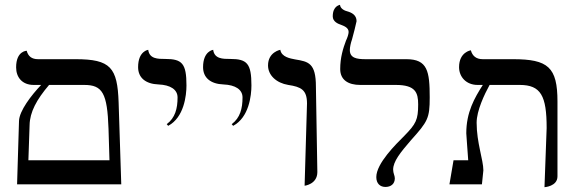

<svg xmlns="http://www.w3.org/2000/svg" viewBox="-20 -766 2383 798"><path d="M184 -413H330C406 -413 426 -379 431 -231L435 -100H98L103 -246C104 -300 132 -352 184 -413ZM51 0H484L473 -341C468 -485 440 -520 294 -520H138C112 -520 97 -532 91 -555C91 -555 47 -555 47 -486C47 -445 72 -413 120 -413H151C110 -370 60 -305 59 -263Z M679 -243C745 -278 755 -369 755 -411C755 -502 737 -521 667 -521C636 -521 601 -521 596 -559C596 -559 554 -554 554 -487C554 -443 585 -417 639 -415C688 -413 718 -394 718 -361C718 -315 708 -276 673 -250Z M949 -243C1015 -278 1025 -369 1025 -411C1025 -502 1007 -521 937 -521C906 -521 871 -521 866 -559C866 -559 824 -554 824 -487C824 -443 855 -417 909 -415C958 -413 988 -394 988 -361C988 -315 978 -276 943 -250Z M1246 6C1246 6 1299 0 1299 -51L1293 -406C1293 -504 1262 -510 1207 -519C1186 -523 1150 -529 1145 -559C1145 -559 1094 -550 1094 -494C1094 -453 1129 -421 1178 -413C1231 -405 1256 -393 1256 -336Z M1434 -558C1434 -570 1438 -588 1443 -602C1446 -611 1462 -675 1462 -678C1462 -704 1441 -714 1423 -719C1415 -721 1395 -728 1393 -746C1393 -745 1363 -743 1363 -698C1363 -676 1385 -667 1397 -663C1410 -658 1429 -651 1429 -633C1429 -624 1423 -607 1418 -597C1406 -565 1394 -527 1394 -479C1394 -434 1427 -413 1477 -413H1625C1707 -413 1718 -381 1718 -332C1718 -268 1709 -251 1660 -201C1626 -167 1544 -87 1544 -30C1544 -3 1560 11 1582 11C1604 11 1621 -1 1621 -25C1621 -36 1614 -46 1614 -61C1614 -95 1644 -132 1687 -182C1758 -261 1766 -274 1766 -361C1766 -470 1757 -520 1669 -520H1499C1462 -520 1434 -525 1434 -558Z M2243 12C2243 12 2297 9 2297 -33V-344C2297 -487 2258 -520 2112 -520H1986C1959 -520 1943 -534 1937 -557C1937 -557 1888 -550 1888 -487C1888 -446 1918 -413 1965 -413H1986.7C1952.1 -358.6 1918 -299.9 1918 -212C1918 -202 1924 -135 1926 -100H1865L1848 0H1983L1989 -58C1989 -101 1961 -173 1961 -256C1961 -306.1 1993.8 -374.6 2014.9 -413H2140C2228 -413 2252 -368 2252 -234Z"/></svg>

Font: Libertinus Math
Style: Regular
Weight: 400
Designer: Philipp H. Poll
Foundry: Khaled Hosny
Version: Version 6.2